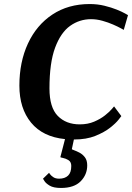

<svg xmlns="http://www.w3.org/2000/svg" viewBox="-20 -680 654 951"><path d="M593 -532Q593 -532 578.5 -540Q564 -548 540 -558.5Q516 -569 487.5 -577Q459 -585 431 -585Q374 -585 327.5 -552Q281 -519 253 -444Q225 -369 225 -242Q225 -148 266 -106Q307 -64 375 -64Q415 -64 446.5 -77.5Q478 -91 500 -108.5Q522 -126 533.5 -139.5Q545 -153 545 -153L581 -105Q581 -105 567.5 -87.5Q554 -70 525.5 -47.5Q497 -25 452.5 -7Q408 11 346 11L336 58Q335 60 346.5 64Q358 68 373.5 76Q389 84 400.5 99Q412 114 412 139Q412 185 379.5 218Q347 251 282 251Q245 251 226 239.5Q207 228 200 216.5Q193 205 193 205L223 176Q223 176 228 183Q233 190 244 197.5Q255 205 273 205Q301 205 317 190Q333 175 333 142Q333 122 319.5 113.5Q306 105 292.5 102.5Q279 100 279 98L302 9Q192 -2 134 -72.5Q76 -143 76 -256Q76 -373 118.5 -464.5Q161 -556 239.5 -608Q318 -660 424 -660Q463 -660 497.5 -651.5Q532 -643 558 -632.5Q584 -622 599 -613.5Q614 -605 614 -605Z"/></svg>

Font: Arsenal SC
Style: Bold Italic
Weight: 700
Italic angle: -9.10001°
Designer: Andrij Shevchenko
Foundry: Stairsfor
Version: Version 2.001; ttfautohint (v1.8.4.7-5d5b)